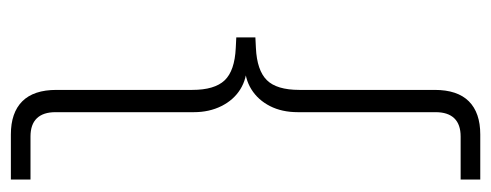

<svg xmlns="http://www.w3.org/2000/svg" viewBox="-302 -444 925 362"><g transform="rotate(-90 161.0 -262.5)"><path d="M4 180V143H85Q108 143 119.5 131Q131 119 131 96V-164Q131 -194 142.5 -216.5Q154 -239 174 -251.5Q194 -264 220 -264V-260Q194 -260 174 -272.5Q154 -285 142.5 -308Q131 -331 131 -360V-621Q131 -644 119.5 -656Q108 -668 85 -668H4V-705H89Q130 -705 151.5 -683.5Q173 -662 173 -619V-363Q173 -321 191 -302Q209 -283 252 -281L272 -280V-244L252 -243Q210 -241 191.5 -222.5Q173 -204 173 -161V94Q173 137 151.5 158.5Q130 180 89 180Z"/></g></svg>

Font: Mulish ExtraLight ExtraLight
Style: Regular
Weight: 250
Version: Version 3.603